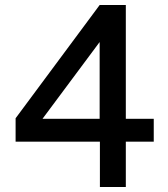

<svg xmlns="http://www.w3.org/2000/svg" viewBox="-20 -743 668 763"><path d="M376 -723 42 -273V-180H377V0H480V-180H591V-271H480V-723ZM149 -271 376 -576V-271Z"/></svg>

Font: United Sans Medium
Style: Regular
Weight: 500
Designer: Pablo Impallari, Rodrigo Fuenzalida (Modified by Dan O. Williams)
Version: Version 1.000;PS 001.000;hotconv 1.0.88;makeotf.lib2.5.64775